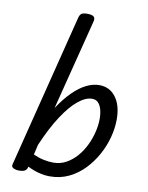

<svg xmlns="http://www.w3.org/2000/svg" viewBox="-97 -959 805 1045"><g transform="rotate(10 305.0 -436.5)"><path d="M81 15Q63 15 49.5 8Q36 1 42 -16L254 -859Q259 -878 268.5 -884Q278 -890 299 -890Q327 -890 336 -881Q345 -872 340 -854L213 -354Q250 -410 287 -446.5Q324 -483 360.5 -501Q397 -519 432 -519Q489 -519 523 -474Q557 -429 557 -351Q557 -303 543.5 -252Q530 -201 504 -153.5Q478 -106 441 -67.5Q404 -29 356.5 -6Q309 17 251 17Q221 17 189 8.5Q157 0 128 -15L127 -11Q124 2 113.5 8.5Q103 15 81 15ZM146 -85Q178 -71 205.5 -65.5Q233 -60 257 -60Q296 -60 328.5 -78Q361 -96 386.5 -125.5Q412 -155 429.5 -191.5Q447 -228 456 -266Q465 -304 465 -338Q465 -368 458.5 -390.5Q452 -413 439.5 -426Q427 -439 406 -439Q371 -439 330 -406Q289 -373 245.5 -307Q202 -241 159 -141Z"/></g></svg>

Font: Playwrite IS
Style: Regular
Weight: 400
Designer: Veronika Burian, José Scaglione
Foundry: TypeTogether
Version: Version 1.002